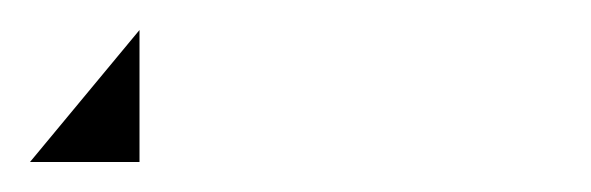

<svg xmlns="http://www.w3.org/2000/svg" viewBox="-20 -108 394 128"><path d="M0 0H73V-88Z"/></svg>

Font: Squarish
Style: Fog
Weight: 400
Foundry: Cannot Into Space Fonts
Version: Version 0.272